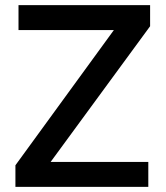

<svg xmlns="http://www.w3.org/2000/svg" viewBox="-20 -727 644 747"><path d="M40 0V-84L423 -610H52V-707H564V-625L177 -97H557V0Z"/></svg>

Font: Onest Medium
Style: Regular
Weight: 500
Designer: Dmitri Voloshin, Andrey Kudryavtsev
Foundry: Dmitri Voloshin, Andrey Kudryavtsev
Version: Version 1.000;gftools[0.9.33]